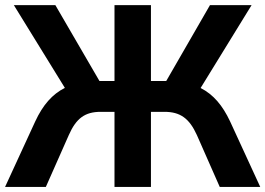

<svg xmlns="http://www.w3.org/2000/svg" viewBox="-21 -739 1049 759"><path d="M160.2 0 251 -205.1C280.3 -271.5 314.9 -296.9 377 -296.9H431.6V0H575.7V-296.9H629.4C691.4 -296.9 727.5 -271 757.3 -205.1L847.7 0H1007.8L888.7 -258.8C858.9 -322.3 822.3 -365.7 772 -391.1L973.6 -718.8H809.1L636.2 -418.9H575.7V-718.8H431.6V-418.9H372.1L197.8 -718.8H33.7L235.4 -391.6C186 -366.7 148.4 -324.2 118.2 -258.8L-1 0Z"/></svg>

Font: Winston
Style: Bold
Weight: 700
Designer: Vernon Adams, Kim Jin-seong, David Berlow, Cristiano Sobral
Foundry: The Winston Project Authors
Version: Version 3.004